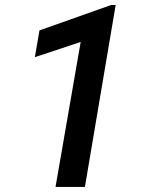

<svg xmlns="http://www.w3.org/2000/svg" viewBox="-20 -733 596 753"><path d="M313 0H197.8L296.4 -568.4L116.7 -508.8L134.8 -613.8L416 -713.4H433.6Z"/></svg>

Font: TypoPRO Roboto
Style: Italic
Weight: 500
Italic angle: -12°
Designer: Google
Version: Version 2.136; 2016